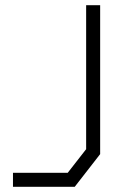

<svg xmlns="http://www.w3.org/2000/svg" viewBox="-20 -720 456 740"><path d="M268 0H30V-54H241L312 -145V-700H366V-126Z"/></svg>

Font: Turret Road
Style: Regular
Weight: 400
Designer: Noponies
Foundry: Noponies
Version: Version 1.001; ttfautohint (v1.8)